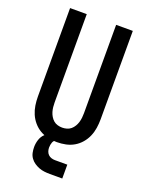

<svg xmlns="http://www.w3.org/2000/svg" viewBox="-169 -818 838 1093"><g transform="rotate(20 250.0 -271.5)"><path d="M250 8Q223 8 196.5 2.5Q170 -3 147 -16.5Q124 -30 106.5 -50.5Q89 -71 78.5 -95.5Q68 -120 64 -146.5Q60 -173 60 -200V-735H161V-200Q161 -186 162.5 -172Q164 -158 168 -144.5Q172 -131 179.5 -118.5Q187 -106 197.5 -97Q208 -88 222 -84Q236 -80 250 -80Q264 -80 278 -84Q292 -88 302.5 -97Q313 -106 320.5 -118.5Q328 -131 332 -144.5Q336 -158 337.5 -172Q339 -186 339 -200V-735H440V-200Q440 -173 436 -146.5Q432 -120 421.5 -95.5Q411 -71 393.5 -50.5Q376 -30 353 -16.5Q330 -3 303.5 2.5Q277 8 250 8ZM350 192H275Q258 192 241 190Q224 188 208.5 182Q193 176 179 166.5Q165 157 155 143Q145 129 141.5 112Q138 95 138 78Q138 56 145 34Q152 12 168 -3.5Q184 -19 206 -25.5Q228 -32 250 -32V0Q242 0 235 5.5Q228 11 225 19Q222 27 220.5 35Q219 43 219 52Q219 63 222.5 74Q226 85 234 93Q242 101 253 104.5Q264 108 275 108H350Z"/></g></svg>

Font: Zed Sans Semibold
Style: Regular
Weight: 600
Designer: Belleve Invis
Foundry: Belleve Invis
Version: Version 1.0.0; ttfautohint (v1.8.4)